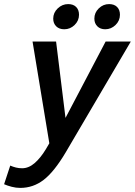

<svg xmlns="http://www.w3.org/2000/svg" viewBox="-102 -722 659 938"><path d="M-82 178 -52 87Q-38 93 -24 96.5Q-10 100 6 100Q38 100 67 75Q96 50 122 7L139 -22L57 -519H172L218 -146L414 -519H537L218 24Q162 118 111 157Q60 196 -3 196Q-24 196 -45 190.5Q-66 185 -82 178ZM158 -631Q158 -660 180 -681Q202 -702 231 -702Q256 -702 270 -688Q284 -674 284 -650Q284 -621 262.5 -600Q241 -579 212 -579Q187 -579 172.5 -593.5Q158 -608 158 -631ZM359 -631Q359 -660 380.5 -681Q402 -702 431 -702Q456 -702 470 -688Q484 -674 484 -650Q484 -621 462.5 -600Q441 -579 412 -579Q388 -579 373.5 -593.5Q359 -608 359 -631Z"/></svg>

Font: Radio Canada Medium
Style: Italic
Weight: 500
Italic angle: -12°
Designer: Charles Daoud, Etienne Aubert Bonn, Alexandre Saumier Demers, Jacques Le Bailly
Foundry: Radio-Canada
Version: Version 2.104; ttfautohint (v1.8.4.7-5d5b);gftools[0.9.28.de